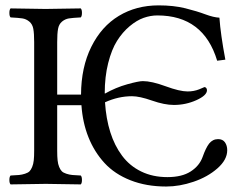

<svg xmlns="http://www.w3.org/2000/svg" viewBox="-20 -678 887 708"><path d="M190.9 -122.1Q190.9 -100.6 192.4 -86.7Q193.8 -72.8 198.2 -62.3Q202.6 -51.8 208 -46.4Q213.4 -41 224.6 -37.4Q235.8 -33.7 246.8 -32.7Q257.8 -31.7 277.8 -30.8Q282.2 -26.4 282.2 -14.4Q282.2 -2.4 277.8 2Q178.2 0 148.9 0Q116.7 0 19 2Q14.6 -2.4 14.6 -14.4Q14.6 -26.4 19 -30.8Q39.1 -31.7 50 -32.7Q61 -33.7 72.3 -37.4Q83.5 -41 88.9 -46.4Q94.2 -51.8 98.6 -62.3Q103 -72.8 104.5 -86.7Q106 -100.6 106 -122.1V-522.9Q106 -554.7 102.8 -571.8Q99.6 -588.9 88.1 -598.4Q76.7 -607.9 62.7 -610.1Q48.8 -612.3 19 -613.8Q14.6 -618.2 14.6 -630.4Q14.6 -642.6 19 -647Q118.7 -645 147.9 -645Q180.2 -645 277.8 -647Q282.2 -642.6 282.2 -630.4Q282.2 -618.2 277.8 -613.8Q248 -612.3 234.1 -610.1Q220.2 -607.9 208.7 -598.4Q197.3 -588.9 194.1 -571.8Q190.9 -554.7 190.9 -522.9V-329.1H278.8Q279.3 -430.2 316.7 -505.4Q354 -580.6 418.2 -619.4Q482.4 -658.2 564.9 -658.2Q620.1 -658.2 663.3 -647.5Q706.5 -636.7 737.1 -625.2Q767.6 -613.8 789.1 -612.8Q793.5 -550.8 811 -458L780.8 -454.1Q730.5 -621.1 560.1 -621.1Q535.2 -621.1 509.5 -612.1Q483.9 -603 457.8 -581.1Q431.6 -559.1 411.6 -527.3Q391.6 -495.6 378.9 -445.3Q366.2 -395 366.2 -334L367.2 -333Q407.2 -355.5 449.2 -367.2Q491.2 -378.9 506.8 -378.9Q539.1 -378.9 590.8 -359.9Q642.6 -340.8 671.9 -340.8Q694.8 -340.8 714.4 -348.6L733.9 -356.9Q737.3 -356.9 740.2 -353.8Q743.2 -350.6 743.2 -345.2Q743.2 -326.2 704.1 -308.6Q665 -291 621.1 -291Q586.4 -291 540.5 -307.1Q494.6 -323.2 466.8 -323.2Q416.5 -323.2 367.2 -300.8Q371.1 -240.2 386.7 -190.7Q402.3 -141.1 430.2 -103.8Q458 -66.4 500.5 -45.7Q543 -24.9 597.2 -24.9Q650.9 -24.9 683.1 -45.7Q715.3 -66.4 727.1 -99.1Q738.8 -132.3 751 -148.4Q764.2 -165 784.2 -165Q801.3 -165 809.6 -153.1Q817.9 -141.1 817.9 -124Q817.9 -88.9 781.7 -57.1Q745.6 -25.4 693.8 -7.8Q642.1 9.8 592.8 9.8Q519.5 9.8 461.2 -13.2Q402.8 -36.1 365.2 -77.1Q327.6 -118.2 306.2 -171.9Q284.7 -225.6 280.3 -290H190.9Z"/></svg>

Font: Linux Libertine G
Style: Regular
Weight: 400
Designer: Philipp H. Poll
Foundry: Philipp H. Poll
Version: Version 4.7.5